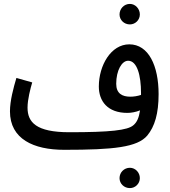

<svg xmlns="http://www.w3.org/2000/svg" viewBox="-20 -746 869 983"><path d="M645 -621C673 -621 696 -644 696 -672C696 -701 673 -726 645 -726C615 -726 592 -701 592 -672C592 -644 615 -621 645 -621ZM309 21H310C562 21 683 8 734 -52C772 -98 792 -164 792 -264C792 -409 741 -519 642 -519C548 -519 486 -411 486 -303C486 -228 531 -168 632 -168C651 -168 675 -172 697 -181C691 -142 681 -120 663 -105C634 -79 544 -69 335 -69C165 -69 121 -120 121 -195C121 -237 136 -294 145 -324L64 -347C49 -297 31 -230 31 -176C31 -34 152 21 309 21ZM575 -317C575 -386 604 -435 636 -435C682 -435 702 -360 702 -270C702 -267 702 -263 702 -260C684 -254 665 -251 647 -251C606 -251 575 -267 575 -317ZM645 217C673 217 696 194 696 166C696 137 673 113 645 113C615 113 592 137 592 166C592 194 615 217 645 217Z"/></svg>

Font: Noto Sans Arabic UI XCn Md
Style: Regular
Weight: 500
Width: 2
Designer: Monotype Design Team, Nadine Chahine and Nizar Qandah
Foundry: Monotype Imaging Inc.
Version: Version 2.010